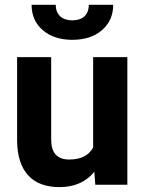

<svg xmlns="http://www.w3.org/2000/svg" viewBox="-20 -765 600 795"><path d="M347.7 -745.1C347.7 -704.1 322.3 -680.7 279.8 -680.7C236.8 -680.7 210.9 -704.1 210.9 -745.1H110.8C110.8 -701.2 126.5 -666 157.7 -639.6C188.5 -613.3 229.5 -600.1 279.8 -600.1C330.1 -600.1 371.1 -613.3 402.3 -640.1C433.1 -667 448.7 -701.7 448.7 -745.1ZM374.5 0H507.3V-528.3H365.7V-154.3C347.7 -121.1 314.9 -104.5 267.1 -104.5C216.8 -104.5 191.9 -131.8 191.9 -187V-528.3H50.8V-182.1C52.2 -56.6 112.8 9.8 226.1 9.8C287.6 9.8 335.9 -11.2 370.6 -53.7Z"/></svg>

Font: Roboto
Style: Bold
Weight: 700
Designer: Google
Version: Version 2.137; 2017